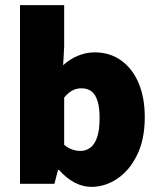

<svg xmlns="http://www.w3.org/2000/svg" viewBox="-20 -716 620 748"><path d="M336 12Q303 12 271 -4.5Q239 -21 210 -54H206L192 0H58V-696H230V-534L226 -462Q252 -486 284 -499Q316 -512 349 -512Q408 -512 452 -480.5Q496 -449 520 -392.5Q544 -336 544 -259Q544 -173 514 -112Q484 -51 436.5 -19.5Q389 12 336 12ZM294 -128Q314 -128 331 -140Q348 -152 358 -180Q368 -208 368 -256Q368 -297 360 -322.5Q352 -348 336.5 -360Q321 -372 298 -372Q279 -372 263 -364Q247 -356 230 -336V-152Q245 -139 261.5 -133.5Q278 -128 294 -128Z"/></svg>

Font: Source Sans 3 ExtraLight Black
Style: Regular
Weight: 900
Version: Version 3.052;hotconv 1.1.0;makeotfexe 2.6.0